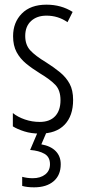

<svg xmlns="http://www.w3.org/2000/svg" viewBox="-20 -562 366 822"><path d="M293 -134Q293 -66 256.5 -28Q220 10 151 10Q114 10 84 0.5Q54 -9 35 -21V-78Q56 -61 86.5 -50.5Q117 -40 150 -40Q193 -40 216 -64.5Q239 -89 239 -133Q239 -175 217.5 -198Q196 -221 151 -248Q117 -269 91.5 -290Q66 -311 51 -339Q36 -367 36 -407Q36 -466 73.5 -504Q111 -542 179 -542Q242 -542 291 -511L269 -467Q229 -495 179 -495Q138 -495 113 -472Q88 -449 88 -408Q88 -370 109.5 -346.5Q131 -323 179 -294Q212 -273 237.5 -252Q263 -231 278 -203.5Q293 -176 293 -134ZM240 141Q240 188 209.5 214Q179 240 126 240Q96 240 75 234V195Q97 201 120 201Q153 201 173.5 185Q194 169 194 141Q194 110 170.5 96.5Q147 83 109 80L143 0H181L157 56Q197 63 218.5 85Q240 107 240 141Z"/></svg>

Font: Noto Sans Gurmukhi ExtraCondensed Light
Style: Regular
Weight: 300
Width: 2
Designer: Jelle Bosma - Monotype Design Team
Foundry: Monotype Imaging Inc.
Version: Version 2.004; ttfautohint (v1.8.4.7-5d5b)